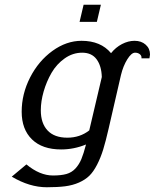

<svg xmlns="http://www.w3.org/2000/svg" viewBox="-20 -623 655 813"><path d="M29.8 0ZM334 -603H407.2L390.1 -530.3H316.9ZM152.8 -155.8Q152.8 -101.1 181.4 -70.6Q210 -40 265.1 -40Q318.4 -40 357.9 -70.8L411.1 -296.9Q409.7 -344.2 388.9 -372.1Q368.2 -399.9 328.1 -399.9Q288.1 -399.9 253.9 -375.7Q219.7 -351.6 198.2 -314.5Q176.8 -277.3 164.8 -235.6Q152.8 -193.8 152.8 -155.8ZM344.2 -11.2Q293 9.8 238.8 9.8Q159.2 9.8 115.5 -32.7Q71.8 -75.2 71.8 -149.9Q71.8 -225.1 107.4 -294.9Q143.1 -364.7 202.1 -407.5Q261.2 -450.2 325.2 -450.2Q406.7 -450.2 450.2 -397.9Q469.7 -422.4 496.3 -436.3Q522.9 -450.2 549.8 -450.2Q578.6 -450.2 596.9 -433.8Q615.2 -417.5 615.2 -392.1Q615.2 -388.2 612.8 -376H579.1V-379.9Q579.1 -388.2 571.3 -394Q563.5 -399.9 551.8 -399.9Q536.6 -399.9 519 -371.8Q501.5 -343.8 492.2 -305.2L439.9 -78.1Q427.7 -24.9 417 10Q406.2 44.9 390.9 74.7Q375.5 104.5 358.2 121.3Q340.8 138.2 314.5 149.9Q288.1 161.6 255.9 165.8Q223.6 169.9 178.2 169.9Q105 169.9 29.8 125L91.8 73.2Q148.4 120.1 204.1 120.1Q238.8 120.1 261.2 113.8Q283.7 107.4 299.3 90.6Q314.9 73.7 324.5 50.8Q334 27.8 344.2 -11.2Z"/></svg>

Font: Pfennig
Style: Italic
Weight: 500
Italic angle: -13°
Version: Version 20120410 ; ttfautohint (v0.8)